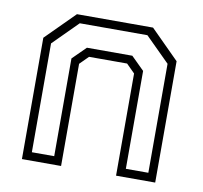

<svg xmlns="http://www.w3.org/2000/svg" viewBox="-66 -610 721 681"><g transform="rotate(10 295.0 -270.0)"><path d="M55 0V-437L158 -540H432L535 -437V0H394V-368L363.5 -398.5H226.5L196 -368V0ZM85.5 -30H166V-382L213.5 -429H377L424 -382.5V-30H505V-422.5L417 -510H173.5L85.5 -422Z"/></g></svg>

Font: Tourney Light
Style: Regular
Weight: 300
Version: Version 1.015